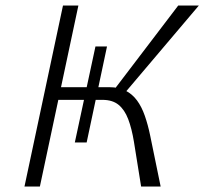

<svg xmlns="http://www.w3.org/2000/svg" viewBox="-20 -678 743 698"><path d="M493 0 467 -162Q459 -211 446 -245Q433 -279 411 -297Q389 -315 352 -315H182L192 -361H378Q412 -361 436.5 -348.5Q461 -336 478 -313Q495 -290 506.5 -257Q518 -224 526 -185L564 0ZM69 0 209 -658H265L125 0ZM379 -331 628 -658H703L426 -331ZM295 -160H252L327 -509H369Z"/></svg>

Font: Ysabeau Infant Light
Style: Italic
Weight: 300
Italic angle: -12°
Designer: Christian Thalmann (Catharsis Fonts)
Version: Version 2.001;gftools[0.9.30]; featfreeze: ss01,ss02,lnum